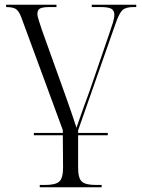

<svg xmlns="http://www.w3.org/2000/svg" viewBox="-20 -556 604 816"><path d="M124 19V9H247V-3L71 -481Q61 -508 48.5 -517Q36 -526 6 -526V-536H220V-526H191Q162 -526 150.5 -520Q139 -514 139 -497Q139 -487 145.5 -467.5Q152 -448 158 -429L256 -156Q269 -120 277 -96.5Q285 -73 291.5 -54Q298 -35 305 -13Q313 -37 321 -59Q329 -81 338 -107Q347 -133 361 -170L441 -403Q453 -437 459.5 -458.5Q466 -480 466 -493Q466 -511 453.5 -518.5Q441 -526 407 -526H370V-536H559V-526H547Q515 -526 501 -513.5Q487 -501 472 -458L312 -2V9H438V19H312V156Q312 201 327.5 215.5Q343 230 386 230H412V240H149V230H173Q216 230 232 215.5Q248 201 248 156L247 19Z"/></svg>

Font: Noto Serif Display Light
Style: Regular
Weight: 300
Designer: Monotype Design Team
Foundry: Monotype Imaging Inc.
Version: Version 2.009